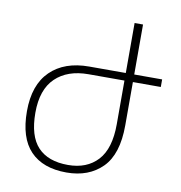

<svg xmlns="http://www.w3.org/2000/svg" viewBox="-81 -789 824 874"><g transform="rotate(10 331.0 -352.0)"><path d="M305 -448Q208 -448 152.5 -394.5Q97 -341 97 -234Q97 -126 144.5 -75.5Q192 -25 284 -25Q371 -25 421 -79Q471 -133 471 -246V-448ZM302 -483H471V-714H510V-483H639V-448H510V-248Q510 -114 448 -52Q386 10 283 10Q174 10 116 -50.5Q58 -111 58 -234Q58 -356 123 -419.5Q188 -483 302 -483Z"/></g></svg>

Font: Noto Sans Armenian SemiCondensed ExtraLight
Style: Regular
Weight: 200
Width: 4
Designer: Monotype Design Team
Foundry: Monotype Imaging Inc.
Version: Version 2.008; ttfautohint (v1.8.4.7-5d5b)